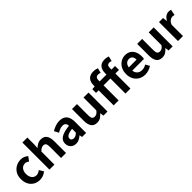

<svg xmlns="http://www.w3.org/2000/svg" viewBox="376 -2400 4002 4002"><g transform="rotate(-45 2376.5 -399.0)"><path d="M317 14Q240 14 178 -21Q116 -56 80 -121.5Q44 -187 44 -280Q44 -373 83.5 -438.5Q123 -504 188.5 -539Q254 -574 330 -574Q382 -574 422 -556.5Q462 -539 493 -511L423 -418Q403 -436 382 -445Q361 -454 338 -454Q295 -454 262.5 -432.5Q230 -411 212.5 -372Q195 -333 195 -280Q195 -227 212.5 -188Q230 -149 261.5 -127.5Q293 -106 333 -106Q363 -106 391 -119Q419 -132 442 -151L500 -54Q460 -19 411.5 -2.5Q363 14 317 14Z M606 0V-798H753V-597L746 -492Q779 -524 822 -549Q865 -574 922 -574Q1013 -574 1054 -514.5Q1095 -455 1095 -349V0H948V-331Q948 -396 929.5 -422Q911 -448 869 -448Q835 -448 809.5 -432Q784 -416 753 -385V0Z M1383 14Q1334 14 1296.5 -7.5Q1259 -29 1238.5 -67Q1218 -105 1218 -153Q1218 -242 1295 -291.5Q1372 -341 1540 -359Q1539 -387 1530 -408.5Q1521 -430 1500.5 -443Q1480 -456 1445 -456Q1406 -456 1368 -441Q1330 -426 1291 -402L1239 -500Q1272 -521 1309 -537Q1346 -553 1387 -563.5Q1428 -574 1472 -574Q1543 -574 1591 -546Q1639 -518 1663 -463Q1687 -408 1687 -327V0H1567L1557 -60H1552Q1516 -28 1474 -7Q1432 14 1383 14ZM1432 -101Q1463 -101 1488.5 -115.5Q1514 -130 1540 -156V-268Q1472 -260 1432 -245Q1392 -230 1375 -209.5Q1358 -189 1358 -164Q1358 -131 1378.5 -116Q1399 -101 1432 -101Z M2004 14Q1913 14 1872 -45.5Q1831 -105 1831 -211V-560H1977V-229Q1977 -164 1996 -138Q2015 -112 2057 -112Q2091 -112 2116.5 -128.5Q2142 -145 2170 -182V-560H2317V0H2197L2186 -81H2182Q2146 -38 2104 -12Q2062 14 2004 14Z M2499 0V-598Q2499 -655 2519.5 -701Q2540 -747 2584.5 -774Q2629 -801 2701 -801Q2734 -801 2763.5 -795Q2793 -789 2814 -780L2786 -671Q2772 -678 2756 -681.5Q2740 -685 2718 -685Q2686 -685 2665.5 -663.5Q2645 -642 2645 -598V0ZM2847 0V-605Q2847 -663 2867 -710Q2887 -757 2929.5 -784.5Q2972 -812 3042 -812Q3076 -812 3103 -806Q3130 -800 3149 -793L3122 -683Q3093 -696 3062 -696Q3030 -696 3012 -675Q2994 -654 2994 -608V0ZM2423 -444V-553L2507 -560H3100V-444Z M3421 14Q3343 14 3280 -21Q3217 -56 3179.5 -122Q3142 -188 3142 -280Q3142 -348 3163.5 -402Q3185 -456 3222.5 -494.5Q3260 -533 3306.5 -553.5Q3353 -574 3403 -574Q3480 -574 3532 -539.5Q3584 -505 3610.5 -444.5Q3637 -384 3637 -306Q3637 -286 3635 -267.5Q3633 -249 3630 -238H3285Q3291 -193 3312 -162Q3333 -131 3366 -115.5Q3399 -100 3441 -100Q3475 -100 3505 -109.5Q3535 -119 3566 -138L3616 -48Q3575 -20 3524 -3Q3473 14 3421 14ZM3282 -337H3511Q3511 -393 3485.5 -426.5Q3460 -460 3405 -460Q3376 -460 3350 -446.5Q3324 -433 3306 -405.5Q3288 -378 3282 -337Z M3925 14Q3834 14 3793 -45.5Q3752 -105 3752 -211V-560H3898V-229Q3898 -164 3917 -138Q3936 -112 3978 -112Q4012 -112 4037.5 -128.5Q4063 -145 4091 -182V-560H4238V0H4118L4107 -81H4103Q4067 -38 4025 -12Q3983 14 3925 14Z M4395 0V-560H4515L4526 -461H4529Q4560 -516 4602 -545Q4644 -574 4688 -574Q4712 -574 4726.5 -570.5Q4741 -567 4753 -562L4729 -435Q4713 -439 4700.5 -441.5Q4688 -444 4669 -444Q4637 -444 4601.5 -419Q4566 -394 4542 -334V0Z"/></g></svg>

Font: Noto Sans KR
Style: Bold
Weight: 700
Designer: Ryoko NISHIZUKA  (kana, bopomofo & ideographs); Paul D. Hunt (Latin, Greek & Cyrillic); Sandoll Communications , Soo-you
Foundry: Adobe
Version: Version 2.004-H2;hotconv 1.0.118;makeotfexe 2.5.65603